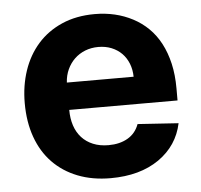

<svg xmlns="http://www.w3.org/2000/svg" viewBox="-45 -600 688 656"><g transform="rotate(-5 299.0 -271.5)"><path d="M38.4 -270.2Q38.4 -329.9 55.8 -381.4Q73.2 -432.9 106.9 -471.1Q140.6 -509.2 190 -530.9Q239.3 -552.6 302.9 -552.6Q375 -552.6 433.2 -522Q462.4 -506.7 485.6 -483.8Q508.9 -460.9 525.2 -430Q541.5 -399.1 550.4 -360.6Q559.3 -322.1 559.3 -275.6V-234H187.9V-233.7Q187.9 -204.5 195.8 -180.4Q203.8 -156.2 219.6 -138.8Q235.4 -121.4 258.5 -111.9Q281.6 -102.3 311.4 -102.3Q350.1 -102.3 377.5 -118.3Q404.8 -134.2 416.2 -165.5L556.1 -156.2Q540.1 -80.3 475.1 -34.8Q409.4 10.7 308.9 10.7Q246.1 10.7 196 -9.1Q146 -28.8 110.8 -65.2Q75.6 -101.6 57 -153.6Q38.4 -205.6 38.4 -270.2ZM187.9 -327.8H416.9Q416.5 -352.3 408.4 -372.9Q400.2 -393.5 385.7 -408.2Q371.1 -422.9 350.7 -431.3Q330.3 -439.6 305.4 -439.6Q280.9 -439.6 259.9 -431.3Q239 -422.9 223.5 -408Q208.1 -393.1 198.7 -372.7Q189.3 -352.3 187.9 -327.8Z"/></g></svg>

Font: Inter P
Style: Bold
Weight: 700
Designer: Rasmus Andersson
Foundry: rsms
Version: Version 3.018;git-588b23468